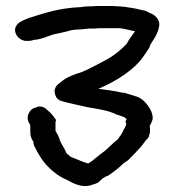

<svg xmlns="http://www.w3.org/2000/svg" viewBox="-20 -609 604 640"><path d="M46 -535C15 -514 35 -480 59 -474L60 -473H62C69 -473 81 -471 92 -476C116 -477 138 -488 157 -494C175 -498 197 -502 216 -508L229 -510C234 -510 242 -511 248 -511H249C260 -512 268 -513 279 -514H297C304 -515 312 -515 320 -515H374C392 -515 410 -508 430 -505C423 -493 411 -481 403 -464C398 -459 393 -453 388 -449C357 -418 316 -400 273 -378L253 -369C230 -362 202 -352 186 -338C175 -329 162 -322 162 -304V-302C164 -291 168 -276 186 -272C212 -264 242 -259 270 -252C305 -246 341 -241 367 -228L368 -227H369C376 -226 387 -221 397 -217C398 -216 399 -214 402 -211C402 -211 400 -208 400 -207L398 -203L400 -199C400 -198 401 -197 401 -196C401 -195 400 -193 400 -191C392 -178 387 -162 378 -153V-152C378 -152 373 -145 371 -143C354 -131 337 -110 320 -99C302 -86 290 -73 274 -64C255 -69 238 -78 216 -86C211 -91 202 -97 200 -100V-103L198 -105V-107C191 -120 185 -129 180 -140C178 -151 170 -164 165 -173V-202L167 -209C159 -220 153 -230 138 -242C135 -245 126 -254 114 -254C108 -254 106 -254 98 -250C86 -248 78 -238 74 -227C69 -211 76 -200 81 -192V-169C81 -155 85 -146 91 -137C91 -135 92 -130 93 -126V-125C103 -104 116 -81 131 -63C148 -44 174 -21 202 -10C221 0 254 21 290 6C295 4 302 3 308 -1C320 -13 328 -20 339 -23C340 -24 342 -24 343 -25C360 -37 375 -48 391 -64C395 -67 401 -71 407 -75C423 -91 438 -106 454 -125C461 -135 468 -144 475 -151L476 -153V-154C478 -160 480 -166 480 -172V-182L479 -189C481 -193 487 -203 489 -213V-215C489 -233 480 -247 473 -257C464 -269 451 -284 429 -289C418 -292 406 -297 393 -300H388L364 -305L345 -308C331 -310 320 -311 308 -313C365 -337 429 -376 461 -425L479 -452V-456C488 -473 505 -492 510 -519C516 -543 496 -560 479 -566L465 -573H464C444 -578 426 -582 403 -585C398 -586 392 -587 386 -587C381 -588 375 -588 370 -588C363 -589 352 -589 344 -589H308C302 -589 296 -589 288 -588C282 -588 271 -588 262 -587H261C248 -584 228 -585 210 -582C164 -577 119 -563 80 -550H78C70 -546 55 -541 46 -535Z"/></svg>

Font: Scribbler
Style: ExBd
Weight: 800
Designer: Mew Too
Foundry: Cannot Into Space Fonts
Version: Version 1.001